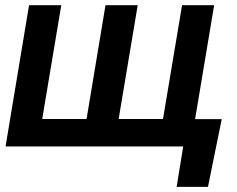

<svg xmlns="http://www.w3.org/2000/svg" viewBox="-20 -566 917 742"><path d="M836.9 -105.5 783.7 156.2H662.6L688 0H624L641.1 -105.5ZM92.3 -545.9H216.8L143.1 -106H314.5L387.7 -545.9H512.2L438.5 -106H609.9L683.6 -545.9H807.6L716.3 0H1.5Z"/></svg>

Font: Inter Tight SemiBold
Style: Italic
Weight: 600
Italic angle: -9.39999°
Designer: Rasmus Andersson
Foundry: rsms
Version: Version 3.004